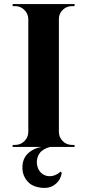

<svg xmlns="http://www.w3.org/2000/svg" viewBox="-20 -720 426 941"><path d="M345.7 0H226.1Q189 9.8 174.1 31.2Q159.2 52.7 160.6 79.1Q162.6 108.4 180.9 126.5Q199.2 144.5 226.1 143.6Q252.9 142.6 276.9 121.1L282.7 127Q277.8 159.7 255.1 179.7Q232.4 199.7 203.9 200.9Q175.3 202.1 148.2 192.1Q121.1 182.1 104 154.5Q86.9 127 90.3 89.8Q93.8 52.2 119.9 29.3Q146 6.3 183.6 0H42V-9.8H54.7Q81.1 -9.8 99.6 -28.3Q118.2 -46.9 118.7 -72.8V-627.4Q117.7 -653.3 99.1 -671.6Q80.6 -689.9 54.7 -689.9H42V-700.2H345.7L345.2 -689.9H332.5Q306.6 -689.9 287.8 -671.9Q269 -653.8 268.6 -627.9V-72.8Q269 -46.9 287.6 -28.3Q306.2 -9.8 332.5 -9.8H345.2Z"/></svg>

Font: Cinzel Decorative Bold
Style: Regular
Weight: 700
Designer: Natanael Gama
Version: Version 1.001;PS 001.001;hotconv 1.0.56;makeotf.lib2.0.21325